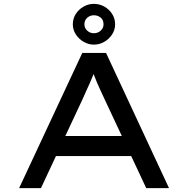

<svg xmlns="http://www.w3.org/2000/svg" viewBox="-20 -974 974 994"><path d="M79 0 406 -700H529L855 0H737L517 -470Q509 -487 500 -506.5Q491 -526 482 -547Q473 -568 465 -589.5Q457 -611 450 -632L480 -633Q472 -610 463.5 -588Q455 -566 445.5 -545Q436 -524 427 -504.5Q418 -485 410 -466L192 0ZM222 -166 264 -270H660L683 -166ZM466 -743Q438 -743 413 -757.5Q388 -772 372.5 -796Q357 -820 357 -848Q357 -878 372.5 -902Q388 -926 413 -940Q438 -954 466 -954Q495 -954 520 -940Q545 -926 560.5 -902Q576 -878 576 -848Q576 -820 560.5 -796Q545 -772 520 -757.5Q495 -743 466 -743ZM466 -802Q487 -802 501.5 -815.5Q516 -829 516 -848Q516 -871 501 -883Q486 -895 466 -895Q446 -895 431.5 -882Q417 -869 417 -848Q417 -829 431.5 -815.5Q446 -802 466 -802Z"/></svg>

Font: Lexend Tera
Style: Regular
Weight: 400
Designer: Bonnie Shaver-Troup, Thomas Jockin
Foundry: Lexend
Version: Version 1.007